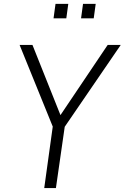

<svg xmlns="http://www.w3.org/2000/svg" viewBox="-20 -950 630 970"><path d="M203.5 0 246.5 -310.5 79 -723H144L285.5 -368.5L524 -723H590L307 -309.5L262.5 0ZM389.5 -857.5 399.5 -930.5H463.5L453.5 -857.5ZM250.5 -857.5 260.5 -930.5H325L315 -857.5Z"/></svg>

Font: Public Sans Thin ExtraLight
Style: Italic
Weight: 250
Italic angle: -8°
Version: Version 2.001